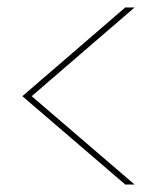

<svg xmlns="http://www.w3.org/2000/svg" viewBox="-20 -638 421 515"><path d="M65 -380 341 -143H316L40 -380L316 -618H341Z"/></svg>

Font: Poppins Devanagari Thin
Style: Regular
Weight: 100
Designer: Ninad Kale (Devanagari), Jonny Pinhorn (Latin)
Foundry: Indian Type Foundry
Version: 4.005